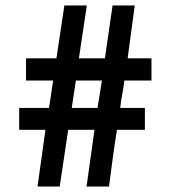

<svg xmlns="http://www.w3.org/2000/svg" viewBox="-20 -681 646 701"><path d="M509 -207H407Q399 -157 391.5 -102.5Q384 -48 378 0H296L325 -207H229L198 0H117L146 -207H50V-287H159L174 -387H75V-468H186L215 -661H297L268 -468H363L391 -661H472L446 -468H533V-387H434Q431 -360 426.5 -338Q422 -316 419 -287H509ZM257 -387 242 -287H336Q340 -314 344 -336Q348 -358 352 -387Z"/></svg>

Font: New Athena Unicode
Style: Bold
Weight: 700
Designer: J. Rusten 1997; rev. by R. Hancock 2001, 2002, rev. by D. Mastronarde 2002-2021
Foundry: Society for Classical Studies (formerly American Philological Association)
Version: Version 5.008